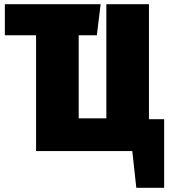

<svg xmlns="http://www.w3.org/2000/svg" viewBox="-20 -716 802 910"><path d="M686 -151H758V174H626L607 0H151V-549H3V-696H457L439 -549H353V-155H484V-696H686Z"/></svg>

Font: Fira Sans Condensed Black
Style: Regular
Weight: 900
Width: 3
Designer: Carrois Corporate & Edenspiekermann AG
Foundry: Carrois Corporate GbR & Edenspiekermann AG
Version: Version 4.203